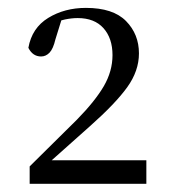

<svg xmlns="http://www.w3.org/2000/svg" viewBox="-20 -920 425 477"><path d="M53.7 -463.4V-506.6L171.2 -622.8Q216.4 -669 238 -706.1Q259.5 -743.2 259.5 -783.1Q259.5 -824.9 237.1 -850Q214.7 -875.1 173 -875.1Q158.3 -875.1 141.7 -871.7Q125.2 -868.2 107.1 -859.5L135.6 -879.9L117.7 -822.3Q112.1 -798.5 103 -789.1Q93.9 -779.7 82.1 -779.7Q61.2 -779.7 50.5 -801.2Q59.3 -850.7 99.8 -875.5Q140.4 -900.4 193.4 -900.4Q260.9 -900.4 293.1 -867.7Q325.2 -835.1 325.2 -787.3Q325.2 -743.8 296 -703.2Q266.8 -662.7 203.7 -606.7L88.7 -504.2L100.5 -532L102 -521.9H343.6V-463.4Z"/></svg>

Font: Source Han Serif JP VF
Style: Regular
Weight: 250
Designer: Ryoko NISHIZUKA 西塚涼子 (kana & ideographs); Frank Grießhammer (Latin, Greek & Cyrillic); Wenlong ZHANG 张文龙 (bopomofo); San
Foundry: Adobe
Version: Version 2.001;hotconv 1.1.0;makeotfexe 2.6.0